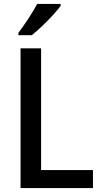

<svg xmlns="http://www.w3.org/2000/svg" viewBox="-20 -961 518 981"><path d="M85 0V-714H190V-92H455V0ZM290 -931Q276 -912 250 -883.5Q224 -855 194.5 -827Q165 -799 142 -781H74V-793Q98 -825 125 -866Q152 -907 170 -941H290Z"/></svg>

Font: Noto Sans Lao UI SemCond Med
Style: Regular
Weight: 500
Width: 4
Designer: Monotype Design Team
Foundry: Monotype Imaging Inc.
Version: Version 2.000; ttfautohint (v1.8.4.7-5d5b)